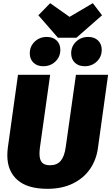

<svg xmlns="http://www.w3.org/2000/svg" viewBox="-20 -1166 699 1206"><path d="M595 -235Q585 -162 545.5 -104.5Q506 -47 438 -13.5Q370 20 278 20Q152 20 89 -36Q26 -92 26 -190Q26 -213 29 -237L93 -696H295L231 -241Q228 -219 228 -201Q228 -163 243.5 -145.5Q259 -128 294 -128Q338 -128 361.5 -156Q385 -184 393 -243L457 -696H659ZM563 -1146 621 -1070 460 -929H344L221 -1070L295 -1146L417 -1060ZM167 -831Q167 -875 198 -904.5Q229 -934 274 -934Q313 -934 336 -911.5Q359 -889 359 -853Q359 -809 328 -779.5Q297 -750 252 -750Q213 -750 190 -772.5Q167 -795 167 -831ZM427 -831Q427 -875 458 -904.5Q489 -934 534 -934Q573 -934 596 -911.5Q619 -889 619 -853Q619 -809 588 -779.5Q557 -750 512 -750Q473 -750 450 -772.5Q427 -795 427 -831Z"/></svg>

Font: Fira Sans Black
Style: Italic
Weight: 900
Italic angle: -8°
Designer: Carrois Corporate & Edenspiekermann AG
Foundry: Carrois Corporate GbR & Edenspiekermann AG
Version: Version 4.203